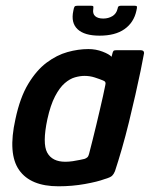

<svg xmlns="http://www.w3.org/2000/svg" viewBox="-20 -647 525 673"><path d="M185 6Q87 6 47 -51Q7 -108 34 -229Q50 -305 79 -353Q108 -401 143.5 -427.5Q179 -454 216.5 -464.5Q254 -475 290 -475Q316 -475 339.5 -466Q363 -457 371 -448L375 -463Q377 -469 380 -470Q383 -471 389 -471H473Q485 -471 485 -461Q481 -438 473 -399.5Q465 -361 454.5 -314.5Q444 -268 432 -219Q420 -170 407 -125Q394 -80 383 -47Q379 -37 373 -31Q367 -25 346 -19Q322 -10 277.5 -2Q233 6 185 6ZM209 -80Q221 -80 235 -82Q249 -84 260 -86.5Q271 -89 276 -90Q282 -92 286 -95.5Q290 -99 292 -107Q298 -130 304.5 -156Q311 -182 317.5 -209Q324 -236 330 -262Q336 -288 341 -310Q346 -332 349 -348Q351 -355 349 -359Q347 -363 341 -365Q329 -370 312 -375.5Q295 -381 276 -381Q261 -381 243 -376Q225 -371 207 -355.5Q189 -340 173 -309.5Q157 -279 146 -229Q128 -144 145.5 -112Q163 -80 209 -80ZM329 -522Q276 -522 252 -544.5Q228 -567 237 -609Q239 -621 241.5 -624Q244 -627 253 -627H296Q305 -627 306.5 -625.5Q308 -624 307 -616Q304 -599 313.5 -590.5Q323 -582 342 -582Q360 -582 374 -590.5Q388 -599 392 -616Q393 -623 396 -625Q399 -627 405 -627H451Q459 -627 460 -624Q461 -621 458 -609Q449 -568 416.5 -545Q384 -522 329 -522Z"/></svg>

Font: Glory SemiBold
Style: Italic
Weight: 600
Italic angle: -12°
Designer: Robert Leuschke
Foundry: Robert Leuschke
Version: Version 1.011